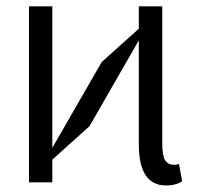

<svg xmlns="http://www.w3.org/2000/svg" viewBox="-20 -565 652 595"><path d="M257.3 -173.8 142.1 -70.3V0H69.8V-545.4H142.1V-106.9L295.4 -373L410.2 -476.1V-545.4H482.9V-119.6Q482.9 -82 491.9 -68.1Q501 -54.2 519 -54.2Q527.8 -54.2 534.7 -57.1L544.4 -3.4Q525.4 9.8 494.6 9.8Q410.2 9.8 410.2 -117.7V-439.9Z"/></svg>

Font: Interop Light
Style: Regular
Weight: 300
Designer: Rasmus Andersson, Google, Jang Haemin
Foundry: jhaemin
Version: Version 1.007